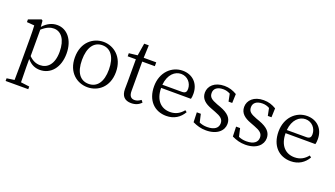

<svg xmlns="http://www.w3.org/2000/svg" viewBox="-75 -1281 3766 2159"><g transform="rotate(20 1808.0 -201.5)"><path d="M209 -413C269 -467 314 -478 350 -478C437 -478 499 -400 499 -253C499 -101 427 -37 341 -37C296 -37 253 -53 209 -97ZM198 -517 184 -527 39 -474V-442L129 -435C132 -388 133 -346 133 -282V34C133 93 132 157 131 217L40 230V262H311V230L208 217C206 156 205 90 205 32V-61C254 -2 308 14 358 14C486 14 579 -92 579 -261C579 -425 490 -528 373 -528C314 -528 256 -503 204 -445Z M927 14C1050 14 1172 -74 1172 -255C1172 -437 1048 -528 927 -528C803 -528 681 -437 681 -255C681 -74 803 14 927 14ZM927 -26C826 -26 766 -105 766 -255C766 -404 826 -488 927 -488C1027 -488 1088 -404 1088 -255C1088 -105 1027 -26 927 -26Z M1550 -61C1522 -41 1500 -32 1474 -32C1433 -32 1409 -57 1409 -116V-468H1560V-514H1410L1416 -665H1361L1337 -517L1235 -505V-468H1333V-199C1333 -160 1332 -137 1332 -112C1332 -27 1374 14 1450 14C1501 14 1542 -4 1570 -36Z M1711 -301C1723 -428 1796 -488 1869 -488C1946 -488 1999 -425 1999 -355C1999 -323 1989 -301 1945 -301ZM2067 -262C2072 -277 2074 -298 2074 -324C2074 -449 1990 -528 1874 -528C1742 -528 1629 -421 1629 -254C1629 -83 1730 14 1870 14C1963 14 2032 -32 2073 -104L2052 -120C2013 -73 1966 -42 1895 -42C1789 -42 1711 -115 1710 -263Z M2365 -305C2291 -333 2263 -354 2263 -405C2263 -454 2300 -488 2373 -488C2402 -488 2430 -481 2457 -466L2475 -377H2519L2523 -485C2475 -513 2431 -528 2373 -528C2255 -528 2190 -460 2190 -382C2190 -308 2242 -266 2322 -237L2372 -218C2445 -191 2476 -166 2476 -117C2476 -63 2434 -26 2345 -26C2308 -26 2278 -33 2251 -45L2229 -142H2181L2185 -25C2238 0 2285 14 2345 14C2481 14 2550 -58 2550 -137C2550 -204 2510 -252 2404 -291Z M2835 -305C2761 -333 2733 -354 2733 -405C2733 -454 2770 -488 2843 -488C2872 -488 2900 -481 2927 -466L2945 -377H2989L2993 -485C2945 -513 2901 -528 2843 -528C2725 -528 2660 -460 2660 -382C2660 -308 2712 -266 2792 -237L2842 -218C2915 -191 2946 -166 2946 -117C2946 -63 2904 -26 2815 -26C2778 -26 2748 -33 2721 -45L2699 -142H2651L2655 -25C2708 0 2755 14 2815 14C2951 14 3020 -58 3020 -137C3020 -204 2980 -252 2874 -291Z M3200 -301C3212 -428 3285 -488 3358 -488C3435 -488 3488 -425 3488 -355C3488 -323 3478 -301 3434 -301ZM3556 -262C3561 -277 3563 -298 3563 -324C3563 -449 3479 -528 3363 -528C3231 -528 3118 -421 3118 -254C3118 -83 3219 14 3359 14C3452 14 3521 -32 3562 -104L3541 -120C3502 -73 3455 -42 3384 -42C3278 -42 3200 -115 3199 -263Z"/></g></svg>

Font: Source Han Serif
Style: Regular
Weight: 400
Designer: Ryoko NISHIZUKA 西塚涼子 (kana & ideographs); Frank Grießhammer (Latin, Greek & Cyrillic); Wenlong ZHANG 张文龙 (bopomofo); San
Foundry: Adobe Systems Incorporated
Version: Version 1.001;PS 1.001;hotconv 16.6.54;makeotf.lib2.5.65590